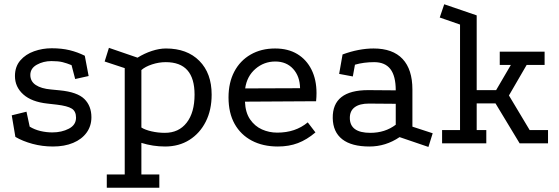

<svg xmlns="http://www.w3.org/2000/svg" viewBox="-20 -671 2618 899"><path d="M315 -366Q293 -375 273 -380Q253 -385 221 -385Q183 -385 152.5 -368Q122 -351 122 -320Q122 -290 147.5 -273Q173 -256 219 -252L260 -248Q342 -240 375 -207.5Q408 -175 408 -122Q408 -81 385.5 -50Q363 -19 322.5 -2Q282 15 228 15Q178 15 132 2.5Q86 -10 52 -30L35 -131L104 -148L119 -78Q142 -64 169.5 -57.5Q197 -51 225 -51Q269 -51 302.5 -68.5Q336 -86 336 -120Q336 -150 316 -162.5Q296 -175 246 -181L202 -186Q128 -194 89 -229Q50 -264 50 -315Q50 -359 75 -388Q100 -417 139.5 -431Q179 -445 222 -445Q269 -445 306 -436Q343 -427 377 -410L395 -315L332 -301Z M480 208V146H564V-352L470 -383L490 -447L624 -401Q656 -421 691 -432.5Q726 -444 757 -444Q856 -444 913.5 -386Q971 -328 971 -228Q971 -156 943.5 -101.5Q916 -47 867 -16Q818 15 753 15Q696 15 642 -2V146H726V208ZM752 -49Q817 -49 854 -96.5Q891 -144 891 -228Q891 -304 857.5 -342Q824 -380 756 -380Q724 -380 692 -369.5Q660 -359 642 -343V-74Q659 -63 689.5 -56Q720 -49 752 -49Z M1457 -51Q1417 -17 1375 -1Q1333 15 1281 15Q1211 15 1159 -12.5Q1107 -40 1078.5 -91Q1050 -142 1050 -215Q1050 -284 1077 -335.5Q1104 -387 1153.5 -415.5Q1203 -444 1268 -444Q1329 -444 1372 -418Q1415 -392 1438.5 -345Q1462 -298 1462 -235Q1462 -226 1461.5 -216.5Q1461 -207 1460 -197L1127 -195Q1129 -144 1151 -112Q1173 -80 1206.5 -65Q1240 -50 1278 -50Q1321 -50 1356.5 -62Q1392 -74 1421 -98ZM1385 -258Q1384 -314 1352.5 -348.5Q1321 -383 1269 -383Q1216 -383 1176 -348.5Q1136 -314 1128 -257Z M1851 -29Q1786 15 1710 15Q1626 15 1582.5 -19Q1539 -53 1538 -118Q1536 -249 1704 -249L1833 -248Q1833 -315 1808 -347.5Q1783 -380 1732 -380Q1708 -380 1685 -377Q1662 -374 1642 -368L1632 -313L1568 -325L1584 -416Q1622 -430 1658.5 -437Q1695 -444 1729 -444Q1819 -444 1865 -395Q1911 -346 1911 -252V-78L2006 -47L1986 17ZM1707 -186Q1664 -186 1641 -169Q1618 -152 1618 -119Q1618 -49 1714 -49Q1783 -49 1833 -87V-185Z M2060 -651 2212 -599V-249H2303L2372 -367H2320V-429H2530V-367H2446L2363 -224L2460 -62H2546V0H2413L2300 -187H2212V-62H2257V0H2050V-62H2134V-556L2039 -589Z"/></svg>

Font: Podkova VF Beta
Style: Regular
Weight: 400
Designer: Ilya Yudin
Foundry: Cyreal (www.cyreal.org)
Version: Version 2.100